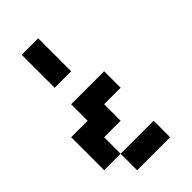

<svg xmlns="http://www.w3.org/2000/svg" viewBox="-264 -952 1029 1029"><g transform="rotate(-45 250.0 -437.5)"><path d="M250 -625H125V-875H250ZM125 -125H0V-375H125V-500H375V-375H250V-250H125ZM125 0V-125H375V0Z"/></g></svg>

Font: Tiny5
Style: Regular
Weight: 400
Designer: Stefan Schmidt
Foundry: Made with Bits'n'Picas by Kreative Software
Version: Version 1.002; ttfautohint (v1.8.4.7-5d5b)